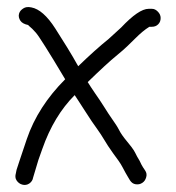

<svg xmlns="http://www.w3.org/2000/svg" viewBox="-20 -517 500 545"><path d="M436 -466C436 -473 433 -479 428 -484C423 -489 418 -492 411 -492H402C383 -492 357 -474 324 -439C314 -430 302 -419 289 -407C263 -386 234 -360 202 -329C182 -365 160 -400 137 -436C114 -472 91 -492 69 -496C59 -498 52 -497 46 -493C40 -489 36 -485 34 -478C32 -471 34 -464 38 -458C42 -452 50 -448 60 -446C61 -445 62 -443 65 -441C68 -439 74 -433 82 -424C90 -415 118 -371 165 -292C114 -241 77 -184 56 -122C39 -71 29 -42 27 -35L25 -25C23 -18 23 -11 27 -5C31 1 36 5 43 7C50 9 57 8 63 4C69 0 73 -6 74 -13L89 -63C92 -72 96 -82 100 -94C122 -157 153 -208 192 -247C195 -242 205 -228 220 -204C235 -180 247 -163 255 -152C263 -141 270 -130 276 -120C282 -110 290 -97 301 -82C312 -67 322 -54 328 -42C334 -30 339 -22 343 -15L349 -5C353 1 358 5 365 6C372 7 378 6 384 2C390 -2 393 -7 395 -14C397 -21 396 -27 392 -33L386 -42C383 -47 380 -52 378 -57C376 -62 372 -67 369 -73C366 -79 363 -85 360 -90C357 -95 351 -103 341 -115C331 -127 323 -138 318 -148C313 -158 306 -168 299 -178C292 -188 284 -200 276 -213C268 -226 259 -239 250 -252C241 -265 234 -276 229 -284C264 -318 292 -344 313 -361C334 -378 350 -394 364 -408C378 -422 391 -433 404 -441H411C418 -441 424 -443 429 -448C434 -453 436 -459 436 -466Z"/></svg>

Font: AppleStorm
Style: Rg
Weight: 400
Foundry: Cannot Into Space Fonts
Version: Version 1.01